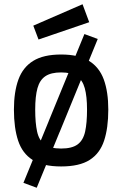

<svg xmlns="http://www.w3.org/2000/svg" viewBox="-20 -765 570 895"><path d="M159.6 -580.8 135.2 -645.4 364.8 -745.2 395.9 -661.5ZM258.1 -149.5 207 -200.4 373.5 -606.3 435.6 -583.3ZM151.2 110.2 89.2 87.3 257.1 -322.2 312.8 -283.2ZM264.9 10.9Q179.7 10.9 132 -19.5Q84.2 -49.8 64.6 -109.1Q44.9 -168.4 44.9 -254Q44.9 -336.9 65.9 -394.3Q86.8 -451.6 134.8 -481.2Q182.7 -510.9 264.9 -510.9Q347 -510.9 395 -481.2Q442.9 -451.6 463.9 -394.3Q484.8 -336.9 484.8 -254Q484.8 -168.4 465.2 -109.1Q445.6 -49.8 398 -19.5Q350.4 10.9 264.9 10.9ZM264.9 -72.6Q315.7 -72.6 341.8 -91.8Q367.8 -111 376.8 -151.4Q385.7 -191.8 385.7 -254Q385.7 -316 375.1 -354.1Q364.5 -392.2 338.2 -409.8Q311.9 -427.4 264.9 -427.4Q217.8 -427.4 191.6 -409.8Q165.3 -392.2 154.7 -354.1Q144.1 -316 144.1 -254Q144.1 -191.8 153 -151.4Q161.9 -111 188 -91.8Q214.1 -72.6 264.9 -72.6Z"/></svg>

Font: TitilliumWeb ExtraLight
Style: Regular
Weight: 400
Designer: Mohamed Gaber, Accademia di Belle Arti di Urbino and others
Foundry: Kief Type Foundry, Accademia di Belle Arti di Urbino and others
Version: Version 3.000; ttfautohint (v1.8.2)